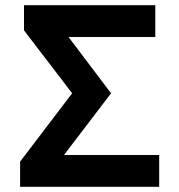

<svg xmlns="http://www.w3.org/2000/svg" viewBox="-20 -720 691 740"><path d="M57.5 0V-97L258 -360.5L72.5 -603V-700H578.5V-577.5H244L408 -360.5L226.5 -122.5H593.5V0Z"/></svg>

Font: Undotted
Style: Bold
Weight: 700
Designer: Delve Withrington, Dave Bailey, Thomas Jockin
Foundry: Delve Fonts LLC
Version: Version 4.000